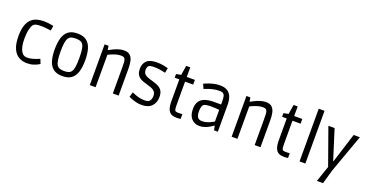

<svg xmlns="http://www.w3.org/2000/svg" viewBox="-36 -1582 4932 2577"><g transform="rotate(20 2429.5 -293.5)"><path d="M300 13Q232 13 180 -18Q128 -49 99 -116.5Q70 -184 70 -293Q70 -382 89.5 -441Q109 -500 143 -533.5Q177 -567 223 -581Q269 -595 321 -595Q359 -595 398.5 -590Q438 -585 463 -579L453 -509Q434 -511 393 -516.5Q352 -522 305 -522Q268 -522 242.5 -516Q217 -510 203 -496Q184 -475 170.5 -419.5Q157 -364 157 -287Q157 -216 168 -172.5Q179 -129 194 -106.5Q209 -84 221 -75Q229 -69 242.5 -64Q256 -59 281 -59Q310 -59 340 -66Q370 -73 395 -82Q420 -91 435.5 -98Q451 -105 451 -105L477 -40Q477 -40 455 -27Q433 -14 393 -0.5Q353 13 300 13Z M806 13Q723 13 675.5 -24Q628 -61 608 -129Q588 -197 588 -291Q588 -385 608 -453Q628 -521 675.5 -558Q723 -595 806 -595Q889 -595 936.5 -558Q984 -521 1004 -453Q1024 -385 1024 -291Q1024 -197 1004 -129Q984 -61 936.5 -24Q889 13 806 13ZM806 -59Q844 -59 869.5 -68Q895 -77 910.5 -101Q926 -125 932.5 -171Q939 -217 939 -291Q939 -365 932.5 -411Q926 -457 910.5 -481.5Q895 -506 869.5 -514.5Q844 -523 806 -523Q768 -523 742.5 -514.5Q717 -506 701.5 -481.5Q686 -457 679 -411Q672 -365 672 -291Q672 -217 679 -171Q686 -125 701.5 -101Q717 -77 742.5 -68Q768 -59 806 -59Z M1195 0V-582H1251L1260 -525H1265Q1274 -530 1295 -541.5Q1316 -553 1345 -565.5Q1374 -578 1407 -586.5Q1440 -595 1473 -595Q1528 -595 1557 -567.5Q1586 -540 1596.5 -493Q1607 -446 1607 -387V0H1524V-358Q1524 -417 1522 -448Q1520 -479 1509 -495Q1501 -508 1486 -512Q1471 -516 1454 -516Q1418 -516 1380.5 -504.5Q1343 -493 1315 -480.5Q1287 -468 1278 -463V0Z M1940 13Q1891 13 1847.5 1Q1804 -11 1777 -23Q1750 -35 1750 -35L1771 -106Q1771 -106 1786.5 -99Q1802 -92 1828 -82.5Q1854 -73 1887 -66Q1920 -59 1955 -59Q1975 -59 1992 -62.5Q2009 -66 2019 -75Q2030 -85 2039 -105Q2048 -125 2048 -153Q2048 -195 2028 -217Q2008 -239 1976 -251Q1944 -263 1908 -273Q1879 -281 1851 -291Q1823 -301 1800.5 -318Q1778 -335 1764.5 -363.5Q1751 -392 1751 -437Q1751 -508 1794.5 -551.5Q1838 -595 1941 -595Q1993 -595 2038 -586Q2083 -577 2101 -571L2088 -501Q2088 -501 2064.5 -506.5Q2041 -512 2004 -517.5Q1967 -523 1925 -523Q1895 -523 1877 -519.5Q1859 -516 1850 -509Q1841 -502 1835 -486.5Q1829 -471 1829 -450Q1829 -408 1852.5 -387Q1876 -366 1912.5 -355Q1949 -344 1988 -332Q2024 -322 2056.5 -305Q2089 -288 2109 -256Q2129 -224 2129 -169Q2129 -88 2080.5 -37.5Q2032 13 1940 13Z M2440 14Q2397 14 2365 -0.5Q2333 -15 2315.5 -56.5Q2298 -98 2298 -180V-483H2232V-535L2301 -549L2323 -685H2381V-548H2497V-481H2381V-174Q2381 -119 2384 -94Q2387 -69 2399.5 -62.5Q2412 -56 2442 -56Q2466 -56 2481 -57Q2496 -58 2496 -58V9Q2496 9 2481 11.5Q2466 14 2440 14Z M2762 13Q2692 13 2648.5 -35Q2605 -83 2605 -172Q2605 -243 2633.5 -283.5Q2662 -324 2714 -341Q2766 -358 2835 -358H2941Q2941 -408 2938.5 -445.5Q2936 -483 2922 -501Q2912 -515 2894.5 -519Q2877 -523 2858 -523Q2819 -523 2781.5 -515.5Q2744 -508 2713.5 -498Q2683 -488 2665 -480.5Q2647 -473 2647 -473L2618 -538Q2618 -538 2637 -546.5Q2656 -555 2688 -566.5Q2720 -578 2759.5 -586.5Q2799 -595 2841 -595Q2909 -595 2949 -568.5Q2989 -542 3006.5 -494.5Q3024 -447 3024 -383V0H2970L2958 -61H2952Q2938 -51 2910.5 -33.5Q2883 -16 2845 -1.5Q2807 13 2762 13ZM2776 -60Q2812 -60 2844.5 -70.5Q2877 -81 2902.5 -94Q2928 -107 2941 -115V-281Q2928 -283 2902 -285.5Q2876 -288 2834 -288Q2741 -288 2719 -269Q2706 -259 2699 -233.5Q2692 -208 2692 -172Q2692 -113 2711.5 -86.5Q2731 -60 2776 -60Z M3221 0V-582H3277L3286 -525H3291Q3300 -530 3321 -541.5Q3342 -553 3371 -565.5Q3400 -578 3433 -586.5Q3466 -595 3499 -595Q3554 -595 3583 -567.5Q3612 -540 3622.5 -493Q3633 -446 3633 -387V0H3550V-358Q3550 -417 3548 -448Q3546 -479 3535 -495Q3527 -508 3512 -512Q3497 -516 3480 -516Q3444 -516 3406.5 -504.5Q3369 -493 3341 -480.5Q3313 -468 3304 -463V0Z M3974 14Q3931 14 3899 -0.5Q3867 -15 3849.5 -56.5Q3832 -98 3832 -180V-483H3766V-535L3835 -549L3857 -685H3915V-548H4031V-481H3915V-174Q3915 -119 3918 -94Q3921 -69 3933.5 -62.5Q3946 -56 3976 -56Q4000 -56 4015 -57Q4030 -58 4030 -58V9Q4030 9 4015 11.5Q4000 14 3974 14Z M4191 0V-753H4274V0Z M4499 166 4577 -61 4391 -582H4480L4614 -157H4618L4752 -582H4841L4645 -37L4587 166Z"/></g></svg>

Font: Ruda
Style: Regular
Weight: 400
Designer: Mariela Monsalve and Angelina Sanchez
Foundry: Mariela Monsalve and Angelina Sanchez
Version: Version 2.000